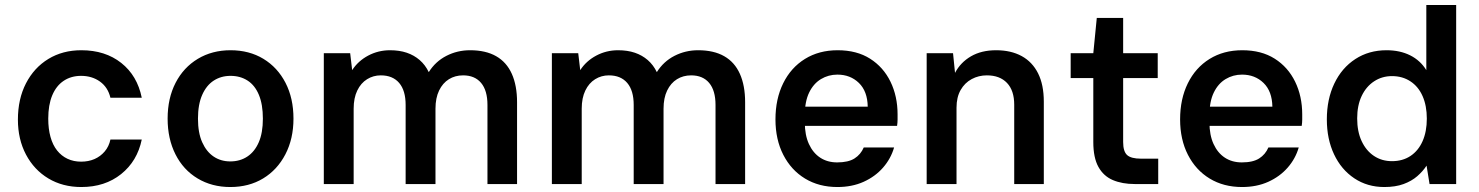

<svg xmlns="http://www.w3.org/2000/svg" viewBox="-20 -740 5945 772"><path d="M307 12Q232 12 174.5 -22.5Q117 -57 84.5 -118.5Q52 -180 52 -259Q52 -342 84.5 -405Q117 -468 174.5 -503Q232 -538 307 -538Q403 -538 467.5 -487Q532 -436 550 -347H424Q414 -389 382 -412Q350 -435 306 -435Q266 -435 236 -415Q206 -395 190 -356.5Q174 -318 174 -263Q174 -222 183 -189.5Q192 -157 209.5 -135Q227 -113 251.5 -101.5Q276 -90 306 -90Q336 -90 360 -100.5Q384 -111 401 -131Q418 -151 424 -179H550Q532 -92 467 -40Q402 12 307 12Z M906 12Q832 12 774.5 -22.5Q717 -57 685.5 -119.5Q654 -182 654 -263Q654 -345 686 -407Q718 -469 775.5 -503.5Q833 -538 907 -538Q982 -538 1039 -503.5Q1096 -469 1128 -407Q1160 -345 1160 -263Q1160 -182 1127.5 -119.5Q1095 -57 1038 -22.5Q981 12 906 12ZM906 -91Q945 -91 974.5 -110.5Q1004 -130 1020.5 -168Q1037 -206 1037 -263Q1037 -320 1021 -358.5Q1005 -397 975.5 -416Q946 -435 907 -435Q869 -435 839.5 -416Q810 -397 793 -358.5Q776 -320 776 -263Q776 -206 793 -168Q810 -130 839 -110.5Q868 -91 906 -91Z M1282 0V-526H1388L1396 -458Q1420 -495 1460.5 -516.5Q1501 -538 1548 -538Q1586 -538 1615.5 -528Q1645 -518 1667.5 -498.5Q1690 -479 1704 -450Q1731 -493 1775 -515.5Q1819 -538 1870 -538Q1933 -538 1975 -514Q2017 -490 2038 -443Q2059 -396 2059 -329V0H1940V-318Q1940 -376 1914.5 -406.5Q1889 -437 1842 -437Q1810 -437 1785 -421.5Q1760 -406 1745.5 -376Q1731 -346 1731 -303V0H1611V-318Q1611 -376 1585 -406.5Q1559 -437 1511 -437Q1481 -437 1456 -421.5Q1431 -406 1416.5 -376Q1402 -346 1402 -303V0Z M2199 0V-526H2305L2313 -458Q2337 -495 2377.5 -516.5Q2418 -538 2465 -538Q2503 -538 2532.5 -528Q2562 -518 2584.5 -498.5Q2607 -479 2621 -450Q2648 -493 2692 -515.5Q2736 -538 2787 -538Q2850 -538 2892 -514Q2934 -490 2955 -443Q2976 -396 2976 -329V0H2857V-318Q2857 -376 2831.5 -406.5Q2806 -437 2759 -437Q2727 -437 2702 -421.5Q2677 -406 2662.5 -376Q2648 -346 2648 -303V0H2528V-318Q2528 -376 2502 -406.5Q2476 -437 2428 -437Q2398 -437 2373 -421.5Q2348 -406 2333.5 -376Q2319 -346 2319 -303V0Z M3347 12Q3273 12 3217 -22Q3161 -56 3129.5 -117.5Q3098 -179 3098 -260Q3098 -342 3129 -405Q3160 -468 3216.5 -503Q3273 -538 3348 -538Q3425 -538 3478.5 -504Q3532 -470 3560.5 -411.5Q3589 -353 3589 -280Q3589 -270 3589 -259Q3589 -248 3587 -234H3184V-311H3469Q3468 -373 3433.5 -406.5Q3399 -440 3347 -440Q3311 -440 3281 -422Q3251 -404 3233.5 -368Q3216 -332 3216 -277V-248Q3216 -197 3232.5 -161Q3249 -125 3278 -106Q3307 -87 3346 -87Q3391 -87 3416 -103Q3441 -119 3453 -147H3575Q3562 -102 3530.5 -66Q3499 -30 3452.5 -9Q3406 12 3347 12Z M3706 0V-526H3812L3820 -447Q3842 -489 3884 -513.5Q3926 -538 3985 -538Q4045 -538 4088 -514.5Q4131 -491 4154 -445Q4177 -399 4177 -331V0H4058V-319Q4058 -376 4029 -406.5Q4000 -437 3948 -437Q3915 -437 3887 -422Q3859 -407 3842.5 -378Q3826 -349 3826 -307V0Z M4543 0Q4492 0 4454.5 -16Q4417 -32 4396.5 -69Q4376 -106 4376 -169V-426H4285V-526H4376L4390 -668H4496V-526H4635V-426H4496V-169Q4496 -131 4512 -116.5Q4528 -102 4568 -102H4637V0Z M4974 12Q4900 12 4844 -22Q4788 -56 4756.5 -117.5Q4725 -179 4725 -260Q4725 -342 4756 -405Q4787 -468 4843.5 -503Q4900 -538 4975 -538Q5052 -538 5105.5 -504Q5159 -470 5187.5 -411.5Q5216 -353 5216 -280Q5216 -270 5216 -259Q5216 -248 5214 -234H4811V-311H5096Q5095 -373 5060.5 -406.5Q5026 -440 4974 -440Q4938 -440 4908 -422Q4878 -404 4860.5 -368Q4843 -332 4843 -277V-248Q4843 -197 4859.5 -161Q4876 -125 4905 -106Q4934 -87 4973 -87Q5018 -87 5043 -103Q5068 -119 5080 -147H5202Q5189 -102 5157.5 -66Q5126 -30 5079.5 -9Q5033 12 4974 12Z M5546 12Q5478 12 5425.5 -23Q5373 -58 5344 -119.5Q5315 -181 5315 -260Q5315 -341 5345 -404Q5375 -467 5429.5 -502.5Q5484 -538 5555 -538Q5609 -538 5650 -517.5Q5691 -497 5715 -458V-720H5835V0H5728L5716 -74Q5701 -51 5678.5 -31.5Q5656 -12 5623.5 0Q5591 12 5546 12ZM5577 -92Q5620 -92 5651.5 -113Q5683 -134 5700 -172.5Q5717 -211 5717 -263Q5717 -315 5700 -353.5Q5683 -392 5651 -413Q5619 -434 5577 -434Q5537 -434 5505 -413Q5473 -392 5455 -354Q5437 -316 5437 -264Q5437 -211 5455 -172.5Q5473 -134 5504.5 -113Q5536 -92 5577 -92Z"/></svg>

Font: DM Sans 9pt
Style: Semibold
Weight: 600
Designer: Colophon Foundry, Jonny Pinhorn
Foundry: Colophon Foundry
Version: Version 4.004;gftools[0.9.30]